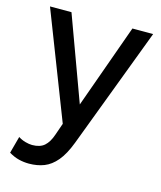

<svg xmlns="http://www.w3.org/2000/svg" viewBox="-108 -569 732 872"><g transform="rotate(15 258.0 -133.0)"><path d="M110.5 224.5Q86.5 224.5 63 218.8Q39.5 213 15.5 198.5L37 119Q52.5 129 70.5 134Q88.5 139 102.5 139Q139.5 139 160 121Q180.5 103 193 66L212.5 10L18.5 -490H119.5L264.5 -95L406 -490H503.5L289 78Q267 136 240.2 167.8Q213.5 199.5 181.5 212Q149.5 224.5 110.5 224.5Z"/></g></svg>

Font: Geologica Roman Light
Style: Regular
Weight: 300
Designer: Sindre Bremnes, Frode Helland
Foundry: Monokrom Skriftforlag AS
Version: Version 1.010;gftools[0.9.28]